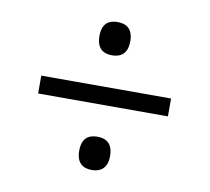

<svg xmlns="http://www.w3.org/2000/svg" viewBox="-61 -670 682 625"><g transform="rotate(10 279.5 -357.5)"><path d="M280 -492C308 -492 331 -506 331 -547C331 -589 308 -602 280 -602C251 -602 229 -589 229 -547C229 -506 251 -492 280 -492ZM65 -328H494V-387H65ZM280 -113C308 -113 331 -127 331 -168C331 -210 308 -223 280 -223C251 -223 229 -210 229 -168C229 -127 251 -113 280 -113Z"/></g></svg>

Font: Noto Serif Thai
Style: Regular
Weight: 400
Designer: Monotype Design Team
Foundry: Monotype Imaging Inc.
Version: Version 1.901